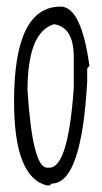

<svg xmlns="http://www.w3.org/2000/svg" viewBox="-20 -547 310 586"><path d="M165 -526.9Q228 -526.9 252.9 -346.2L246.1 -337.9V-297.9Q229 13.2 138.2 13.2L130.9 19H124Q22.9 -3.9 22.9 -237.8Q22.9 -526.9 165 -526.9ZM64 -271Q79.1 -35.2 124 -35.2H130.9Q188 -35.2 205.1 -277.8V-373Q205.1 -463.9 145 -473.1Q64 -449.2 64 -271Z"/></svg>

Font: Loved by the King
Style: Regular
Weight: 400
Designer: Kimberly Geswein
Foundry: Kimberly Geswein
Version: Version 1.002 2006